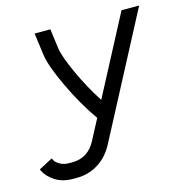

<svg xmlns="http://www.w3.org/2000/svg" viewBox="-127 -594 829 868"><g transform="rotate(-15 287.5 -160.0)"><path d="M300.8 70.8Q273.4 123 228 151.6Q182.6 180.2 125.5 180.2H111.3Q61 180.2 27.6 158.9Q-5.9 137.7 -20 109.9L-24.9 100.1L39.6 65.9L45.4 76.7Q51.3 86.9 68.8 96.9Q86.4 106.9 111.3 106.9H125.5Q199.7 106.9 236.3 36.6L286.1 -58.1Q228.5 -139.6 180.4 -241.5Q132.3 -343.3 125 -397.5L111.3 -499.5H185.1L197.3 -407.2Q202.6 -369.1 239.7 -287.4Q276.9 -205.6 324.7 -131.8L518.1 -499.5H600.6Z"/></g></svg>

Font: Anka/Coder
Style: Italic
Weight: 400
Italic angle: -12°
Monospace: yes
Version: Version 001.100